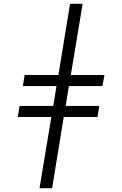

<svg xmlns="http://www.w3.org/2000/svg" viewBox="-20 -843 640 1006"><path d="M187 143 249 -230H73L83 -288H259L276 -392H100L109 -450H286L347 -823H413L351 -450H527L517 -392H341L324 -288H500L491 -230H314L253 143Z"/></svg>

Font: Iosevka SS04 Light Extended
Style: Italic
Weight: 300
Width: 7
Italic angle: -9°
Monospace: yes
Designer: Belleve Invis
Foundry: Belleve Invis
Version: Version 19.0.0; ttfautohint (v1.8.4)